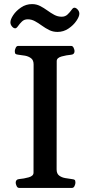

<svg xmlns="http://www.w3.org/2000/svg" viewBox="-20 -917 440 937"><path d="M73.2 0Q64.9 0 60.8 -9.8Q56.6 -19.5 56.6 -24.9Q56.6 -41.5 72.8 -43Q96.2 -44.9 119.9 -51.5Q143.6 -58.1 143.6 -74.2L144 -602.5Q144 -623.5 131.6 -632.8Q119.1 -642.1 102.1 -645.3Q85 -648.4 69.8 -649.9Q59.6 -650.9 55.9 -654.1Q52.2 -657.2 52.2 -668Q52.2 -673.3 56.4 -683.1Q60.5 -692.9 68.8 -692.9H327.1Q335.4 -692.9 339.6 -683.1Q343.8 -673.3 343.8 -668Q343.8 -651.4 327.6 -649.9Q304.2 -647.9 280.5 -641.4Q256.8 -634.8 256.8 -618.7L256.3 -90.3Q256.3 -69.3 268.8 -60.1Q281.2 -50.8 298.6 -47.9Q315.9 -44.9 330.6 -43Q340.8 -42 344.5 -39.1Q348.1 -36.1 348.1 -24.9Q348.1 -19.5 344 -9.8Q339.8 0 331.5 0ZM260.3 -761.2Q238.3 -761.2 219.7 -770.5Q201.2 -779.8 184.1 -792.2Q167 -804.7 150.4 -813.7Q133.8 -822.8 115.2 -822.8Q98.1 -822.8 86.9 -811.8Q75.7 -800.8 68.1 -789.8Q60.5 -778.8 54.2 -778.8Q45.9 -778.8 38.3 -788.1Q30.8 -797.4 30.8 -808.1Q30.8 -822.3 44.7 -843.3Q58.6 -864.3 82.8 -880.6Q106.9 -897 136.7 -897Q157.7 -897 175.8 -887.7Q193.8 -878.4 210.7 -866.2Q227.5 -854 244.6 -844.7Q261.7 -835.4 281.2 -835.4Q298.3 -835.4 309.8 -846.4Q321.3 -857.4 328.9 -868.4Q336.4 -879.4 342.8 -879.4Q351.1 -879.4 359.1 -870.4Q367.2 -861.3 367.2 -850.1Q367.2 -836.4 352.8 -815.2Q338.4 -793.9 314.2 -777.6Q290 -761.2 260.3 -761.2Z"/></svg>

Font: Gelasio Medium
Style: Regular
Weight: 500
Designer: Eben Sorkin
Foundry: Eben Sorkin
Version: Version 1.008